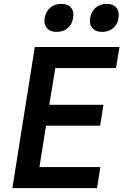

<svg xmlns="http://www.w3.org/2000/svg" viewBox="-20 -973 640 993"><path d="M44 0 160 -730H598L580 -621H266L235 -431H515L498 -323H218L184 -109H499L482 0ZM508 -808Q475 -808 458 -827.5Q441 -847 446 -880Q452 -914 475 -933.5Q498 -953 532 -953Q565 -953 581.5 -933.5Q598 -914 593 -880Q588 -847 565 -827.5Q542 -808 508 -808ZM273 -808Q240 -808 223 -827.5Q206 -847 211 -880Q217 -914 240 -933.5Q263 -953 297 -953Q330 -953 347 -933.5Q364 -914 358 -880Q353 -847 330 -827.5Q307 -808 273 -808Z"/></svg>

Font: JetBrains Mono NL
Style: Bold Italic
Weight: 700
Italic angle: -9°
Designer: Philipp Nurullin, Konstantin Bulenkov
Foundry: JetBrains
Version: Version 2.304; ttfautohint (v1.8.4.7-5d5b)